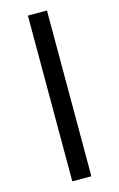

<svg xmlns="http://www.w3.org/2000/svg" viewBox="-147 -827 696 1119"><g transform="rotate(-15 201.0 -268.0)"><path d="M143 -768H258V232H143Z"/></g></svg>

Font: Noto Sans Display ExtraCondensed
Style: Bold
Weight: 700
Width: 2
Designer: Monotype Design Team
Foundry: Monotype Imaging Inc.
Version: Version 2.003